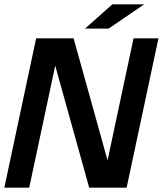

<svg xmlns="http://www.w3.org/2000/svg" viewBox="-22 -867 752 887"><path d="M390 0 198 -690H318L510 0ZM-2 0 145 -690H260L113 0ZM448 0 595 -690H710L563 0ZM371 -735 497 -847H644L480 -735Z"/></svg>

Font: Radio Canada Big Medium
Style: Italic
Weight: 500
Italic angle: -12°
Designer: Étienne Aubert Bonn
Foundry: Coppers and Brasses
Version: Version 1.001